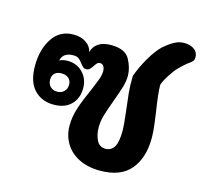

<svg xmlns="http://www.w3.org/2000/svg" viewBox="-102 -812 982 927"><g transform="rotate(15 389.0 -348.5)"><path d="M778 -646Q778 -634 773.5 -628Q769 -622 760 -615.5Q751 -609 747 -606Q734 -596 707 -569Q695 -557 674.5 -525.5Q654 -494 648 -474Q648 -432 662 -344Q663 -335 669 -293Q675 -251 675 -214Q675 -116 626 -57Q577 2 474 2Q413 2 368 -20.5Q323 -43 299.5 -82.5Q276 -122 276 -171Q276 -216 291 -261Q306 -306 331 -361Q349 -403 357 -425.5Q365 -448 365 -466Q365 -481 358.5 -490.5Q352 -500 341 -500Q332 -500 326.5 -494.5Q321 -489 314 -478Q306 -466 299.5 -460Q293 -454 282 -454Q273 -454 267 -459.5Q261 -465 253 -475Q244 -488 234 -495.5Q224 -503 207 -503Q183 -503 167.5 -493.5Q152 -484 146 -461Q163 -470 186 -470Q233 -470 263 -439Q293 -408 293 -361Q293 -310 261.5 -279Q230 -248 175 -248Q115 -248 77.5 -287.5Q40 -327 40 -407Q40 -487 76.5 -543.5Q113 -600 182 -600Q219 -600 244.5 -583Q270 -566 276 -538Q283 -566 306.5 -582Q330 -598 370 -598Q441 -598 463.5 -556Q486 -514 486 -475Q486 -448 477 -418Q468 -388 450 -339Q432 -291 423 -260Q414 -229 414 -200Q414 -162 428 -134.5Q442 -107 472 -107Q500 -107 515 -131Q530 -155 530 -215Q530 -239 522 -305Q515 -360 511.5 -396.5Q508 -433 509 -481Q526 -529 554.5 -577.5Q583 -626 610 -651Q621 -661 639.5 -674Q658 -687 674 -693Q690 -699 709 -699Q739 -699 758.5 -685Q778 -671 778 -646ZM174 -404Q152 -404 140 -392.5Q128 -381 128 -361Q128 -339 141 -326Q154 -313 175 -313Q197 -313 210 -326.5Q223 -340 223 -360Q223 -380 210 -392Q197 -404 174 -404Z"/></g></svg>

Font: Mali
Style: Bold
Weight: 700
Designer: Kitiyaporn Chalermlarp | Katatrad Aksorn Co.,Ltd.
Foundry: Cadson Demak Co.,Ltd.
Version: Version 1.000; ttfautohint (v1.6)